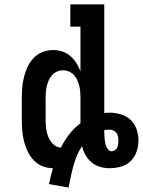

<svg xmlns="http://www.w3.org/2000/svg" viewBox="-20 -755 648 871"><path d="M202 80Q206 62 210.5 44Q215 26 220 8Q196 8 173 -1Q150 -10 133 -28Q116 -46 105.5 -68Q95 -90 89 -113.5Q83 -137 81 -161.5Q79 -186 79 -210V-310Q79 -334 81 -358.5Q83 -383 89 -406.5Q95 -430 105.5 -452.5Q116 -475 133 -492.5Q150 -510 173 -519Q196 -528 221 -528Q242 -528 262.5 -521.5Q283 -515 299 -501Q315 -487 326.5 -469Q338 -451 345 -431V-634H299V-735H453V-242Q459 -243 465 -243.5Q471 -244 477 -244Q502 -244 527.5 -236.5Q553 -229 572 -211.5Q591 -194 599.5 -169Q608 -144 608 -118Q608 -92 599.5 -67Q591 -42 572.5 -24Q554 -6 528.5 1Q503 8 477 8Q455 8 434 2Q413 -4 396 -18Q379 -32 368 -51.5Q357 -71 352 -92Q338 -71 328.5 -48Q319 -25 312.5 -1Q306 23 301 47.5Q296 72 291 96ZM256 -85Q272 -117 294 -145.5Q316 -174 345 -196V-310Q345 -324 344 -338Q343 -352 339.5 -365.5Q336 -379 330.5 -391.5Q325 -404 315.5 -414.5Q306 -425 293 -430.5Q280 -436 266 -436Q252 -436 239 -430.5Q226 -425 216.5 -414.5Q207 -404 201.5 -391.5Q196 -379 192.5 -365.5Q189 -352 188 -338Q187 -324 187 -310V-210Q187 -190 189.5 -170.5Q192 -151 199.5 -133Q207 -115 221.5 -101Q236 -87 256 -85ZM486 -69Q494 -69 501 -73.5Q508 -78 511.5 -85.5Q515 -93 516 -101Q517 -109 517 -117Q517 -126 515.5 -135Q514 -144 508.5 -151.5Q503 -159 494.5 -163Q486 -167 477 -167Q471 -167 465 -166.5Q459 -166 453 -165V-155Q453 -147 453.5 -138.5Q454 -130 455 -122Q456 -114 457.5 -105.5Q459 -97 462.5 -89.5Q466 -82 472 -75.5Q478 -69 486 -69Z"/></svg>

Font: Iosevka HT Extended
Style: Bold
Weight: 700
Width: 7
Monospace: yes
Designer: Belleve Invis
Foundry: Belleve Invis
Version: Version 32.3.0; ttfautohint (v1.8.4)